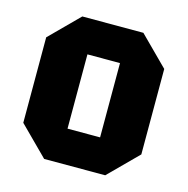

<svg xmlns="http://www.w3.org/2000/svg" viewBox="-88 -644 712 729"><g transform="rotate(15 268.0 -280.0)"><path d="M36 -112V-448L148 -560H388L500 -448V-112L388 0H148ZM204 -134H332V-426H204Z"/></g></svg>

Font: Tektur SemiCondensed
Style: Bold
Weight: 700
Width: 4
Designer: Adam Jagosz
Foundry: Adam Jagosz
Version: Version 1.005;gftools[0.9.30]